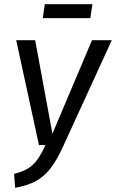

<svg xmlns="http://www.w3.org/2000/svg" viewBox="-20 -880 551 912"><path d="M280 -185Q249 -117 218 -78Q187 -39 148 -18.5Q109 2 52 12L47 -54Q104 -68 135.5 -97Q167 -126 196 -191H165L57 -689H147L229 -245L417 -689H511ZM183 -794 193 -860H419L409 -794Z"/></svg>

Font: Fira Sans Compressed
Style: Italic
Weight: 400
Width: 1
Italic angle: -8°
Designer: bBox Type GmbH & Carrois Corporate GbR & Edenspiekermann AG
Foundry: bBox Type GmbH & Carrois Corporate GbR & Edenspiekermann AG
Version: Version 4.301